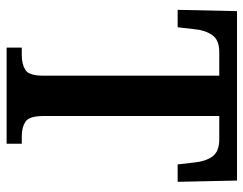

<svg xmlns="http://www.w3.org/2000/svg" viewBox="-100 -654 754 595"><g transform="rotate(90 277.5 -357.0)"><path d="M128 0V-47H152Q179 -47 197 -58Q215 -69 215 -113V-659H142Q104 -659 89 -637Q74 -615 71 -582L65 -530H11L15 -714H540L544 -530H490L484 -582Q481 -615 466 -637Q451 -659 412 -659H340V-115Q340 -70 357.5 -58.5Q375 -47 402 -47H426V0Z"/></g></svg>

Font: Noto Serif Condensed SemiBold
Style: Regular
Weight: 600
Width: 3
Designer: Monotype Design Team
Foundry: Monotype Imaging Inc.
Version: Version 2.013